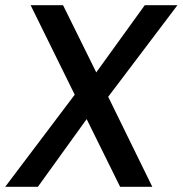

<svg xmlns="http://www.w3.org/2000/svg" viewBox="-20 -720 704 740"><path d="M0 0 268 -355 98 -700H223L351 -441L538 -700H664L397 -347L567 0H443L314 -261L126 0Z"/></svg>

Font: Host Grotesk Medium
Style: Italic
Weight: 500
Italic angle: -8°
Designer: Doğukan Karapınar based on Poppins by Indian Type Foundry, Jonny Pinhorn
Foundry: Element Type
Version: Version 1.001; ttfautohint (v1.8.4.7-5d5b)